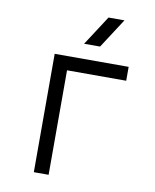

<svg xmlns="http://www.w3.org/2000/svg" viewBox="-98 -991 862 1065"><g transform="rotate(10 333.5 -458.5)"><path d="M166.7 -666.7H583.3V-588.5H250V0H166.7ZM317.7 -750 425.8 -916.7H515.6L407.6 -750Z"/></g></svg>

Font: Monoid
Style: Regular
Weight: 400
Width: 4
Monospace: yes
Designer: Andreas Larsen (@larsenwork)
Version: Version 0.61